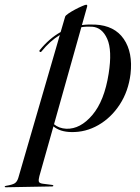

<svg xmlns="http://www.w3.org/2000/svg" viewBox="-127 -551 594 812"><path d="M49 -334Q45.5 -329 41.5 -332Q37.5 -335 41.5 -339.5Q61 -363.5 82.8 -382.5Q104.5 -401.5 129.5 -415.5L148.5 -480.5Q150 -485.5 162.5 -494Q175 -502.5 191 -511Q207 -519.5 220.5 -525.2Q234 -531 237.5 -531Q244 -531 241 -521.5L219.5 -445Q246.5 -448.5 275.5 -447Q357.5 -443 396.5 -386Q435.5 -329 425 -238Q416 -165 379.5 -109Q343 -53 289 -22Q235 9 174 7.5Q126.5 6.5 99 -16.5L39.5 194Q35.5 209 37.2 216.5Q39 224 54 226L93.5 231Q98.5 231.5 98.5 234.5Q98.5 237.5 93.5 237.5L-102 241Q-107 241 -107 238.5Q-107 236 -102 235Q-74.5 230.5 -64.5 224Q-54.5 217.5 -49.5 201L126 -403Q83.5 -377 49 -334ZM153.5 -6.5Q212.5 -4.5 263.5 -64.5Q314.5 -124.5 332.5 -239.5Q348 -338 326.5 -386.5Q305 -435 262.5 -438Q239.5 -439.5 217 -436L101.5 -25.5Q122.5 -8 153.5 -6.5Z"/></svg>

Font: Fraunces 144pt S000
Style: Italic
Weight: 400
Italic angle: -16°
Version: Version 1.000; ttfautohint (v1.8.3)